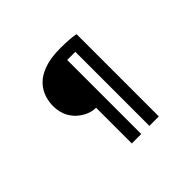

<svg xmlns="http://www.w3.org/2000/svg" viewBox="-175 -1034 1351 1351"><g transform="rotate(-45 500.0 -359.0)"><path d="M435 -300Q409 -300 376 -312.5Q343 -325 311.5 -351Q280 -377 259 -417.5Q238 -458 236 -515Q235 -561 249.5 -606.5Q264 -652 300 -690Q336 -728 400 -751Q464 -774 561 -774Q613 -774 649.5 -771Q686 -768 711 -763V56H617V-681H536V56H442V-300Z"/></g></svg>

Font: Noto Sans KR Thin
Style: Bold
Weight: 700
Version: Version 2.004-H2;hotconv 1.0.118;makeotfexe 2.5.65603